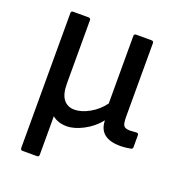

<svg xmlns="http://www.w3.org/2000/svg" viewBox="-124 -589 803 874"><g transform="rotate(20 277.5 -152.0)"><path d="M82 185Q72 185 72 174V-479Q72 -489 82 -489H156Q167 -489 167 -479V-173Q167 -121 186 -96.5Q205 -72 239 -72Q273 -72 312 -94Q351 -116 377 -152V-479Q377 -489 387 -489H461Q472 -489 472 -479V-122Q472 -88 480 -78.5Q488 -69 510 -69Q516 -69 524 -70Q532 -71 540 -71Q551 -72 551 -61V-3Q551 5 541 7Q531 9 517 10.5Q503 12 493 12Q389 12 387 -73V-74Q356 -35 312 -12Q268 11 232 11Q189 11 162 -12V174Q162 185 152 185Z"/></g></svg>

Font: Sofia Sans Medium
Style: Regular
Weight: 500
Designer: Botio Nikoltchev, Ani Petrova
Foundry: lettersoup
Version: Version 4.101; ttfautohint (v1.8.4.7-5d5b)